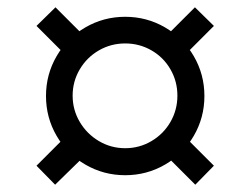

<svg xmlns="http://www.w3.org/2000/svg" viewBox="-20 -557 686 526"><path d="M106 -294Q106 -353 135 -403Q164 -453 214 -482Q264 -511 323 -511Q382 -511 432 -482Q482 -453 511 -403Q540 -353 540 -294Q540 -235 511 -185Q482 -135 432 -106Q382 -77 323 -77Q264 -77 214 -106Q164 -135 135 -185Q106 -235 106 -294ZM80 -103 181 -204 219 -137 131 -51ZM417 -149 476 -193 566 -103 515 -51ZM466 -295Q466 -334 447 -367Q428 -400 395 -419Q362 -438 323 -438Q284 -438 251 -419Q218 -400 198.5 -367Q179 -334 179 -295Q179 -256 198.5 -223Q218 -190 251 -170.5Q284 -151 323 -151Q362 -151 395 -170.5Q428 -190 447 -223Q466 -256 466 -295ZM80 -486 132 -537 227 -442 172 -394ZM423 -446 514 -537 566 -486 476 -396Z"/></svg>

Font: Uncut Sans Variable
Style: Regular
Weight: 400
Designer: Kasper Nordkvist
Foundry: UNCUT.wtf
Version: Version 1.303;Glyphs 3.1.2 (3151)